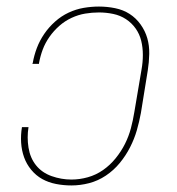

<svg xmlns="http://www.w3.org/2000/svg" viewBox="-20 -558 540 586"><path d="M198 8Q174 8 151 3.5Q128 -1 109 -11.5Q90 -22 75.5 -39.5Q61 -57 53.5 -78Q46 -99 44.5 -122.5Q43 -146 47 -170Q47 -170 47 -170Q47 -170 47 -170H67Q67 -170 67 -170Q67 -170 67 -170Q62 -139 67 -107.5Q72 -76 90 -53.5Q108 -31 137.5 -20.5Q167 -10 198 -10Q223 -10 248 -17Q273 -24 294.5 -39Q316 -54 333 -75Q350 -96 361.5 -119Q373 -142 379.5 -166.5Q386 -191 390 -216L412 -346Q416 -368 416 -390.5Q416 -413 411 -433.5Q406 -454 394 -471Q382 -488 364.5 -499.5Q347 -511 325.5 -515.5Q304 -520 282 -520Q261 -520 240 -516.5Q219 -513 198.5 -503.5Q178 -494 161 -479Q144 -464 131 -445.5Q118 -427 110.5 -407Q103 -387 99 -365Q99 -365 99 -364Q99 -363 99 -363H79Q79 -363 79 -364Q79 -365 80 -366Q84 -389 92.5 -411.5Q101 -434 115 -454.5Q129 -475 148 -492Q167 -509 189.5 -519.5Q212 -530 235.5 -534Q259 -538 282 -538Q307 -538 331.5 -533Q356 -528 375.5 -515.5Q395 -503 409 -483.5Q423 -464 429.5 -441.5Q436 -419 435.5 -393.5Q435 -368 431 -343L410 -213Q405 -186 397.5 -160Q390 -134 377 -108.5Q364 -83 345.5 -60.5Q327 -38 303 -22Q279 -6 252 1Q225 8 198 8Z"/></svg>

Font: Iosevka Slab Thin Oblique
Style: Regular
Weight: 100
Italic angle: -9°
Monospace: yes
Designer: Belleve Invis
Foundry: Belleve Invis
Version: Version 11.1.0; ttfautohint (v1.8.3)